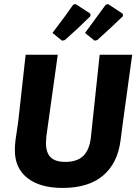

<svg xmlns="http://www.w3.org/2000/svg" viewBox="-20 -914 674 944"><path d="M398 -752Q490 -877 500 -891L511 -894L583 -847L585 -835Q522 -774 458 -717L445 -714ZM238 -752Q313 -851 340 -891L352 -894L424 -847L425 -835Q368 -778 299 -717L285 -714ZM630 -645 585 -318 573 -226Q559 -112 487 -51Q415 10 288 10Q177 10 115 -38.5Q53 -87 53 -176Q53 -198 56 -223L70 -320L106 -645H264L208 -244Q206 -220 206 -211Q206 -163 229 -140.5Q252 -118 301 -118Q359 -118 389.5 -147.5Q420 -177 427 -240L470 -645Z"/></svg>

Font: Alegreya Sans SC ExtraBold
Style: Italic
Weight: 800
Italic angle: -7°
Designer: Juan Pablo del Peral
Foundry: Huerta Tipografica
Version: Version 2.007